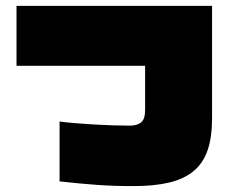

<svg xmlns="http://www.w3.org/2000/svg" viewBox="-20 -586 775 651"><path d="M433 45Q399 45 369.5 44Q340 43 310.5 41Q281 39 250 36Q219 33 182 29V-174Q203 -171 233.5 -168.5Q264 -166 297 -164Q330 -162 362.5 -161Q395 -160 420 -160Q445 -160 458.5 -171Q472 -182 472 -213V-363H36V-566H699V-185Q699 -121 684 -77Q669 -33 636.5 -6Q604 21 553.5 33Q503 45 433 45Z"/></svg>

Font: ChangwonDangamAsac Bold
Style: Regular
Weight: 700
Designer: Choi Chi-young, Lee Youngbeen, Kim Jungjin, Yoon Jihee, Han Dohee
Foundry: YoonDesign Inc.
Version: Version 1.010;Build 20210623